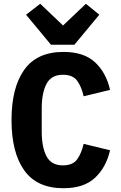

<svg xmlns="http://www.w3.org/2000/svg" viewBox="-20 -985 640 1017"><path d="M316 12Q176 12 108.5 -82.5Q41 -177 41 -349Q41 -521 108.5 -615.5Q176 -710 316 -710Q424 -710 483 -655.5Q542 -601 563 -509L423 -475Q412 -525 389 -557Q366 -589 313 -589Q252 -589 226.5 -541Q201 -493 201 -410V-288Q201 -205 226.5 -157Q252 -109 313 -109Q366 -109 389 -141.5Q412 -174 423 -223L563 -189Q542 -98 483 -43Q424 12 316 12ZM250 -748 118 -907 193 -965 314 -850 435 -965 506 -907 374 -748Z"/></svg>

Font: Lilex Nerd Font
Style: Bold
Weight: 700
Designer: Mike Abbink, Paul van der Laan, Pieter van Rosmalen, Mikhael Khrustik
Foundry: Mikhael Khrustik
Version: Version 2.400; ttfautohint (v1.8.4.7-5d5b);Nerd Fonts 3.3.0